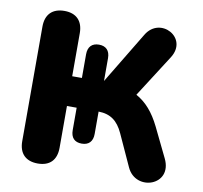

<svg xmlns="http://www.w3.org/2000/svg" viewBox="-80 -801 948 896"><g transform="rotate(10 394.0 -353.0)"><path d="M155 9C212 9 243 -23 243 -81V-279H289V-173C289 -137 307 -118 341 -118C374 -118 393 -137 393 -173V-279C450 -278 484 -252 509 -198L578 -47C626 59 793 3 735 -117L667 -257C636 -320 600 -361 553 -387L681 -587C747 -690 600 -768 541 -669L393 -424V-532C393 -568 374 -587 341 -587C308 -587 289 -568 289 -532V-420H243V-624C243 -682 211 -714 155 -714C98 -714 66 -682 66 -624V-81C66 -23 98 9 155 9Z"/></g></svg>

Font: SN Pro Heavy
Style: Regular
Weight: 800
Designer: Tobias Whetton
Foundry: Supernotes
Version: Version 1.001;Glyphs 3.2 (3249)